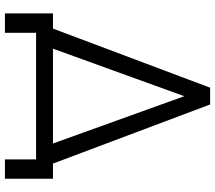

<svg xmlns="http://www.w3.org/2000/svg" viewBox="-66 -664 853 761"><g transform="rotate(90 360.5 -283.5)"><path d="M33.2 123.5H109.9V0H611.8V123.5H688.5V-66.9H628.4L394 -689.9H327.6L93.3 -66.9H33.2ZM172.9 -66.9 361.3 -587.4 548.8 -66.9Z"/></g></svg>

Font: HK Grotesk
Style: Regular
Weight: 400
Designer: Alfredo Marco Pradil and Stefan Peev
Foundry: Hanken Design Co.
Version: Version 1.045;PS 001.045;hotconv 1.0.88;makeotf.lib2.5.64775